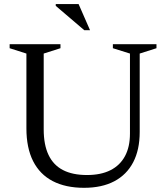

<svg xmlns="http://www.w3.org/2000/svg" viewBox="-20 -886 794 916"><path d="M600 -248.5V-630.5L518.5 -656V-675H726.5V-656L646.5 -630.5V-256.5Q646.5 -171.5 615.5 -112Q584.5 -52.5 525.2 -21.2Q466 10 381 10Q293 10 231.5 -22Q170 -54 138 -117.2Q106 -180.5 106 -273.5V-630.5L26 -656V-675H268.5V-656L188.5 -630.5V-268.5Q188.5 -195.5 211.5 -147Q234.5 -98.5 280.2 -74.8Q326 -51 395 -51Q461.5 -51 507 -74Q552.5 -97 576.2 -141Q600 -185 600 -248.5ZM409.5 -742H382L246 -858V-866.5H355Z"/></svg>

Font: Newsreader 24pt
Style: Regular
Weight: 400
Designer: Hugues Gentile
Foundry: Production Type
Version: Version 1.003